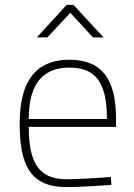

<svg xmlns="http://www.w3.org/2000/svg" viewBox="-20 -752 547 781"><path d="M249 -23C133 -23 97 -98 97 -236H452V-269C452 -442 385 -509 262 -509C148 -509 60 -448 60 -250C60 -87 99 8 248 9C321 9 433 0 433 0L431 -32C431 -32 319 -23 249 -23ZM97 -268C97 -420 162 -477 262 -477C366 -477 415 -421 415 -268ZM130 -600H173L266 -700L358 -600H401L279 -732H251Z"/></svg>

Font: TitilliumText22L
Style: 1 wt
Weight: 100
Designer: Campivisivi
Foundry: Campivisivi
Version: 1.000